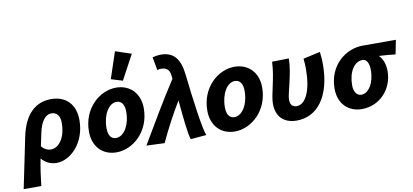

<svg xmlns="http://www.w3.org/2000/svg" viewBox="-107 -1097 3371 1567"><g transform="rotate(-10 1578.5 -313.5)"><path d="M-23 176H123C131 102 141 32 156 -47C187 -8 232 12 281 12C394 12 523 -110 523 -300C523 -429 449 -509 323 -509C202 -509 102 -433 63 -241ZM253 -104C228 -104 200 -115 176 -144L199 -253C219 -348 260 -394 305 -394C352 -394 377 -361 377 -304C377 -177 317 -104 253 -104Z M777 12C914 12 1057 -112 1057 -304C1057 -427 979 -509 862 -509C726 -509 583 -386 583 -194C583 -70 660 12 777 12ZM793 -104C750 -104 729 -139 729 -196C729 -309 782 -394 846 -394C889 -394 911 -358 911 -301C911 -188 857 -104 793 -104ZM928 -555 1038 -759 906 -803 833 -584Z M1391 11 1521 0C1496 -64 1463 -314 1441 -514C1426 -652 1372 -711 1267 -711C1251 -711 1223 -707 1200 -701L1220 -592C1233 -595 1239 -597 1248 -597C1305 -597 1322 -570 1327 -521C1328 -514 1328 -507 1329 -500C1224 -340 1126 -170 1025 0L1175 6C1227 -106 1284 -214 1347 -318C1361 -165 1375 -27 1391 11Z M1758 12C1895 12 2038 -112 2038 -304C2038 -427 1960 -509 1843 -509C1707 -509 1564 -386 1564 -194C1564 -70 1641 12 1758 12ZM1774 -104C1731 -104 1710 -139 1710 -196C1710 -309 1763 -394 1827 -394C1870 -394 1892 -358 1892 -301C1892 -188 1838 -104 1774 -104Z M2271 12C2439 12 2559 -135 2559 -405C2559 -432 2558 -459 2552 -507L2411 -476C2414 -450 2416 -418 2416 -391C2416 -215 2366 -104 2289 -104C2257 -104 2236 -125 2236 -167C2236 -217 2293 -375 2293 -499L2154 -496C2149 -360 2101 -234 2101 -156C2101 -61 2153 12 2271 12Z M2810 12C2960 12 3069 -110 3069 -256C3069 -314 3052 -359 3024 -387V-391C3070 -389 3108 -385 3157 -380L3180 -497H2904C2768 -497 2618 -388 2618 -190C2618 -61 2702 12 2810 12ZM2826 -104C2792 -104 2764 -133 2764 -193C2764 -305 2815 -382 2883 -382C2919 -382 2936 -343 2936 -290C2936 -178 2883 -104 2826 -104Z"/></g></svg>

Font: Source Sans Pro
Style: Bold Italic
Weight: 700
Italic angle: -11°
Designer: Paul D. Hunt
Foundry: Adobe Systems Incorporated
Version: Version 3.006;hotconv 1.0.111;makeotfexe 2.5.65597